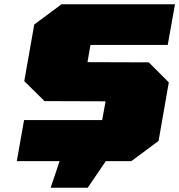

<svg xmlns="http://www.w3.org/2000/svg" viewBox="-20 -757 842 902"><path d="M59 0 93 -193H460L476 -281L189 -282L94 -376L141 -642L269 -737H802L768 -546H405L391 -465L679 -464L773 -370L725 -95L597 0H477L392 125H218L260 0Z"/></svg>

Font: Tomorrow ExtraBold
Style: Italic
Weight: 800
Italic angle: -10°
Designer: Tony de Marco, Monica Rizzolli
Foundry: Just in Type
Version: Version 2.002